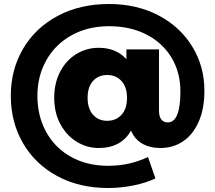

<svg xmlns="http://www.w3.org/2000/svg" viewBox="-20 -732 1076 960"><path d="M1002 -278Q1002 -188 973.5 -123.5Q945 -59 895.5 -25.5Q846 8 782 8Q729 8 691 -14Q653 -36 635 -79Q586 8 473 8Q414 8 363 -23.5Q312 -55 281.5 -112Q251 -169 251 -243Q251 -317 281 -374Q311 -431 362 -462Q413 -493 473 -493Q561 -493 612 -436V-485H775V-180Q775 -148 787 -134Q799 -120 819 -120Q882 -120 882 -275Q882 -370 837.5 -444Q793 -518 712 -559.5Q631 -601 525 -601Q420 -601 338.5 -556Q257 -511 212 -431.5Q167 -352 167 -253Q167 -152 211 -72Q255 8 335.5 52.5Q416 97 521 97Q628 97 720 53L757 160Q712 182 648.5 195Q585 208 521 208Q376 208 265.5 148Q155 88 94.5 -17Q34 -122 34 -253Q34 -383 95 -487.5Q156 -592 267.5 -652Q379 -712 525 -712Q664 -712 772.5 -655Q881 -598 941.5 -499Q1002 -400 1002 -278ZM615 -243Q615 -297 587.5 -327Q560 -357 516 -357Q472 -357 445 -327Q418 -297 418 -243Q418 -189 445 -158.5Q472 -128 516 -128Q560 -128 587.5 -158Q615 -188 615 -243Z"/></svg>

Font: Idrija
Style: Regular
Weight: 800
Designer: Julieta Ulanovsky
Foundry: Julieta Ulanovsky
Version: Version 7.200